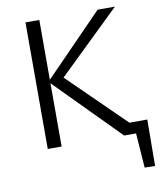

<svg xmlns="http://www.w3.org/2000/svg" viewBox="-91 -730 819 983"><g transform="rotate(-10 318.5 -238.5)"><path d="M181 -329V0H109V-658H181V-347L484 -658H574L252 -346L544 -60H637L635 181L581 180L568 0H506Z"/></g></svg>

Font: LXGW Bright TC
Style: Regular
Weight: 400
Designer: Christian Thalmann (Catharsis Fonts)
Foundry: LXGW / Christian Thalmann (Catharsis Fonts) / Fontworks Inc.
Version: Version 5.501